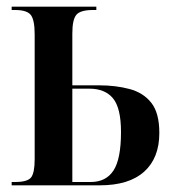

<svg xmlns="http://www.w3.org/2000/svg" viewBox="-20 -556 521 576"><path d="M15 0V-10H25Q63 -10 73.5 -24Q84 -38 84 -78V-453Q84 -496 72.5 -511Q61 -526 25 -526H15V-536H269V-526H259Q221 -526 209 -511.5Q197 -497 197 -456V-300H278Q327 -300 368.5 -289Q410 -278 434 -247.5Q458 -217 458 -157Q458 -82 412.5 -41Q367 0 279 0ZM252 -10Q298 -10 320.5 -44.5Q343 -79 343 -160Q343 -232 319 -261Q295 -290 248 -290H197V-10Z"/></svg>

Font: Noto Serif Display ExtraCondensed SemiBold
Style: Regular
Weight: 600
Width: 2
Designer: Monotype Design Team
Foundry: Monotype Imaging Inc.
Version: Version 2.009